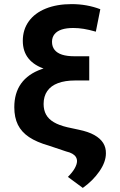

<svg xmlns="http://www.w3.org/2000/svg" viewBox="-20 -737 591 944"><path d="M340.2 -599.4Q306.5 -599.4 283.3 -591.8Q260.2 -584.2 247.9 -568.7Q235.7 -553.3 235.7 -531.4Q235.7 -507.8 248.3 -492Q260.9 -476.1 285.2 -468.2Q309.6 -460.4 345.4 -460.4H418.8V-379H343.5Q260.7 -379 205 -396.4Q149.2 -413.9 120.7 -448.8Q92.1 -483.7 92.1 -536.3Q92.1 -591.2 121.5 -632.1Q150.9 -673 205.3 -694.9Q259.8 -716.8 332.1 -716.8Q369.5 -716.8 404.6 -710.6Q439.7 -704.4 473.2 -691.7L451.2 -581.3Q416.9 -591.1 391.2 -595.2Q365.6 -599.4 340.2 -599.4ZM418.8 -420V-341.3H349.3Q300 -341.3 265.2 -328.3Q230.4 -315.3 212.4 -289.4Q194.4 -263.4 194.4 -225.8Q194.4 -195.7 206.6 -173.5Q218.8 -151.4 244.4 -136.3Q270 -121.1 311.1 -111.4L367.5 -99.2Q414.5 -89.5 443.8 -73Q473.1 -56.5 487.2 -34.1Q501.3 -11.6 500.7 17Q500.7 59.3 468.7 105.5Q436.7 151.7 387.1 186.9L313.8 132.8Q336.4 110.4 347.6 90.2Q358.7 70 358.7 55.3Q358.7 44 353 34.8Q347.3 25.6 335.4 18.7Q323.6 11.9 305.1 7.6L220.6 -20.8Q159.9 -38.1 122.8 -63Q85.8 -87.8 68 -123.6Q50.3 -159.4 50.3 -209.9Q50.3 -279.6 83.9 -326.4Q117.6 -373.3 183.6 -396.7Q249.5 -420 346.8 -420Z"/></svg>

Font: WEMIX Pretendard Variable
Style: Regular
Weight: 400
Designer: Base glyphs from Inter by Rasmus Andersson; Hangeul glyphs from Noto Sans CJK(Source Han Sans) by Jang Soo-young and Kan
Foundry: Kil Hyung-jin
Version: Version 1.000;Glyphs 3.2 (3208)